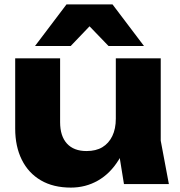

<svg xmlns="http://www.w3.org/2000/svg" viewBox="-20 -836 817 872"><path d="M302 16Q222 16 165.5 -17Q109 -50 79 -110.5Q49 -171 49 -252V-571H253V-281Q253 -218 284 -184Q315 -150 373 -150Q416 -150 445 -167.5Q474 -185 490 -218Q506 -251 506 -297L569 -264Q558 -173 519.5 -110.5Q481 -48 425 -16Q369 16 302 16ZM543 0 506 -229V-571H710V-197L747 0ZM282 -816H491L634 -627H473L339 -766H434L301 -627H139Z"/></svg>

Font: Unbounded
Style: Bold
Weight: 700
Designer: Luke Prowse, Jean-Baptiste Morizot, Fátima Lázaro, Florian Runge
Foundry: NaN
Version: Version 1.700